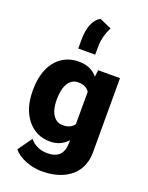

<svg xmlns="http://www.w3.org/2000/svg" viewBox="-188 -937 952 1237"><g transform="rotate(20 287.5 -318.5)"><path d="M26.9 -268.1Q26.9 -348.1 53.2 -409.7Q79.6 -471.2 128.9 -504.6Q178.2 -538.1 243.7 -538.1Q326.2 -538.1 372.6 -482.4L378.4 -528.3H527.8V-20Q527.8 49.8 495.4 101.3Q462.9 152.8 401.4 180.4Q339.8 208 258.8 208Q200.7 208 146.2 186Q91.8 164.1 63 128.9L131.8 32.2Q177.7 86.4 252.9 86.4Q362.3 86.4 362.3 -25.9V-42.5Q314.9 9.8 242.7 9.8Q146 9.8 86.4 -64.2Q26.9 -138.2 26.9 -262.2ZM191.9 -257.8Q191.9 -192.9 216.3 -155Q240.7 -117.2 284.7 -117.2Q337.9 -117.2 362.3 -152.8V-375Q338.4 -411.1 285.6 -411.1Q241.7 -411.1 216.8 -371.8Q191.9 -332.5 191.9 -257.8ZM278.8 -844.7 360.8 -809.1Q328.1 -740.7 326.7 -685.5L325.7 -615.7H210V-674.3Q210 -803.2 278.8 -844.7Z"/></g></svg>

Font: Sadagaat-English
Style: Regular
Weight: 900
Designer: Ahmed alsheikh
Foundry: Ahmed alsheikh Design
Version: Version 2.137;January 17, 2018;FontCreator 11.0.0.2408 64-bi